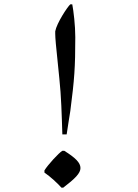

<svg xmlns="http://www.w3.org/2000/svg" viewBox="-20 -890 640 890"><path d="M269 -267H289C294 -305 301 -341 306 -376C325 -523 329 -576 329 -718C329 -772 321 -839 315 -870H306C293 -859 243 -783 236 -745V-734C236 -715 240 -671 247 -606L255 -527C264 -443 266 -361 269 -267ZM265 -20H273C328 -62 353 -87 353 -111C353 -136 329 -159 278 -191H269C252 -181 201 -125 186 -100V-90C214 -71 246 -41 265 -20Z"/></svg>

Font: Noto Nastaliq Urdu
Style: Regular
Weight: 400
Designer: Monotype Design Team (Patrick Giasson: type design, Kamal Mansour: OpenType code, Glenda Bellarosa). Updated by Simon Co
Foundry: Monotype Imaging Inc., Simon Cozens
Version: Version 3.009